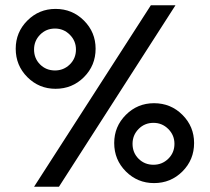

<svg xmlns="http://www.w3.org/2000/svg" viewBox="-20 -726 801 733"><path d="M110 -13H205L650 -706H556ZM192 -387Q129 -387 84.5 -431.5Q40 -476 40 -540Q40 -603 84.5 -647.5Q129 -692 192 -692Q256 -692 300.5 -647.5Q345 -603 345 -540Q345 -476 300.5 -431.5Q256 -387 192 -387ZM190 -457Q223 -457 246.5 -480Q270 -503 270 -537Q270 -570 246.5 -593.5Q223 -617 190 -617Q156 -617 133 -593.5Q110 -570 110 -537Q110 -503 133 -480Q156 -457 190 -457ZM568 -27Q505 -27 460.5 -71.5Q416 -116 416 -180Q416 -243 460.5 -287.5Q505 -332 568 -332Q632 -332 676.5 -287.5Q721 -243 721 -180Q721 -116 676.5 -71.5Q632 -27 568 -27ZM566 -97Q599 -97 622.5 -120Q646 -143 646 -177Q646 -210 622.5 -233.5Q599 -257 566 -257Q532 -257 509 -233.5Q486 -210 486 -177Q486 -143 509 -120Q532 -97 566 -97Z"/></svg>

Font: Simpel Medium
Style: Regular
Weight: 500
Designer: Janko Jovanovic
Version: Version 1.048;PS 001.048;hotconv 1.0.88;makeotf.lib2.5.64775